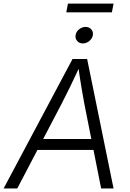

<svg xmlns="http://www.w3.org/2000/svg" viewBox="-38 -1059 731 1079"><path d="M-17.6 0 369.6 -727.5H451.7L600.1 0H530.3L436 -475.6Q429.2 -511.7 419.9 -566.4Q410.6 -621.1 400.4 -695.8H415Q381.8 -624 355.2 -569.6Q328.6 -515.1 308.1 -475.6L59.1 0ZM142.1 -216.3 152.3 -277.8H522L511.7 -216.3ZM427.2 -814.9Q407.7 -814.9 395.8 -828.6Q383.8 -842.3 386.7 -861.3Q389.6 -880.9 406.5 -894.3Q423.3 -907.7 442.9 -907.7Q462.9 -907.7 474.9 -894.3Q486.8 -880.9 483.9 -861.3Q480.5 -842.3 463.9 -828.6Q447.3 -814.9 427.2 -814.9ZM600.1 -1038.6 590.8 -989.7H334.5L343.8 -1038.6Z"/></svg>

Font: Inter Light
Style: Italic
Weight: 300
Italic angle: -9.3988°
Designer: Rasmus Andersson
Foundry: rsms
Version: Version 4.001;git-66647c0bb